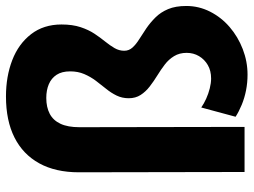

<svg xmlns="http://www.w3.org/2000/svg" viewBox="-123 -714 849 643"><g transform="rotate(-90 301.5 -392.5)"><path d="M373 12Q417 12 458.5 -4Q500 -20 532.5 -48Q565 -76 584 -113.5Q603 -151 603 -193Q603 -229 592.5 -254Q582 -279 564.5 -296.5Q547 -314 528 -327Q509 -340 492 -350.5Q475 -361 464 -373Q453 -385 453 -401Q453 -418 462 -433.5Q471 -449 484 -465Q497 -481 510 -500.5Q523 -520 532 -547Q541 -574 541 -611Q541 -671 508.5 -713Q476 -755 421.5 -776Q367 -797 300 -797Q219 -797 162.5 -768.5Q106 -740 76 -685.5Q46 -631 46 -553L47 2H198L197 -551Q197 -590 208.5 -614.5Q220 -639 242 -650.5Q264 -662 295 -662Q321 -662 341 -653.5Q361 -645 372.5 -627.5Q384 -610 384 -582Q384 -556 375 -535Q366 -514 352.5 -496Q339 -478 325.5 -461.5Q312 -445 303 -426.5Q294 -408 294 -386Q294 -363 305 -346Q316 -329 333.5 -315.5Q351 -302 370.5 -290Q390 -278 407 -265Q424 -252 435 -234Q446 -216 446 -192Q446 -169 435 -150.5Q424 -132 405 -121Q386 -110 360 -110Q345 -110 327 -114.5Q309 -119 292.5 -126.5Q276 -134 263 -143L232 -28Q249 -17 272 -7.5Q295 2 320.5 7Q346 12 373 12Z"/></g></svg>

Font: Jost
Style: Bold
Weight: 700
Version: Version 3.710